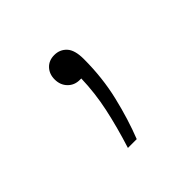

<svg xmlns="http://www.w3.org/2000/svg" viewBox="-74 -124 339 339"><g transform="rotate(-45 96.0 46.0)"><path d="M71 150Q83.5 110.5 91 75.5Q98.5 40.5 99.5 5H96Q82.5 5 73.8 -4Q65 -13 65 -27Q65 -40.5 73.2 -49.2Q81.5 -58 95 -58Q109 -58 118 -48.2Q127 -38.5 127 -16Q127 30.5 117 72.5Q107 114.5 93 150Z"/></g></svg>

Font: Encode Sans SemiCondensed SemiCondensed Thin
Style: Regular
Weight: 100
Width: 4
Designer: Multiple Designers
Foundry: Impallari Type
Version: Version 3.000; ttfautohint (v1.8.3) -l 8 -r 50 -G 200 -x 14 